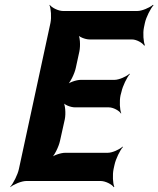

<svg xmlns="http://www.w3.org/2000/svg" viewBox="-20 -757 662 803"><path d="M484 -358 488 -373C493 -397 511 -434 523 -447L522 -449C509 -437 478 -423 459 -423H318C299 -423 267 -412 255 -399L257 -397C273 -409 292 -449 297 -473L312 -542C317 -566 315 -606 305 -618L302 -616C308 -603 336 -592 355 -592H532C551 -592 576 -578 583 -566L586 -568C580 -581 577 -618 582 -642L586 -661C591 -685 610 -722 622 -735L620 -737C606 -725 574 -711 554 -711H244C224 -711 196 -725 188 -737L187 -735C193 -722 196 -685 191 -661L59 -50C54 -26 35 11 23 24V26C37 14 70 0 90 0H401C421 0 448 14 456 26L458 24C452 11 450 -26 455 -50L459 -68C464 -92 482 -129 494 -142L493 -144C480 -132 450 -118 431 -118H253C234 -118 201 -107 189 -94L191 -92C207 -104 226 -144 231 -168L251 -258C256 -282 253 -322 243 -334L241 -332C247 -319 275 -308 294 -308H435C454 -308 479 -294 486 -282L487 -284C481 -297 479 -334 484 -358Z"/></svg>

Font: Asimov
Style: EdgeExtremeIt
Weight: 500
Designer: Google
Version: Version 2.000980: 2014